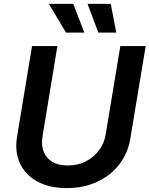

<svg xmlns="http://www.w3.org/2000/svg" viewBox="-20 -967 777 998"><path d="M327.1 10.7Q236.3 10.7 173.8 -23.7Q111.3 -58.1 83.5 -118.7Q55.7 -179.2 68.8 -257.3L146.5 -727.5H278.3L201.2 -259.3Q189.9 -190.9 224.9 -148.9Q259.8 -106.9 332.5 -106.9Q384.3 -106.9 426 -128.2Q467.8 -149.4 494.9 -186Q522 -222.7 529.3 -268.1L605.5 -727.5H737.3L657.7 -248.5Q645 -170.4 599.6 -112.1Q554.2 -53.7 484.1 -21.5Q414.1 10.7 327.1 10.7ZM323.2 -797.4 233.9 -946.8H360.8L418.5 -797.4ZM491.2 -797.4 435.1 -946.8H555.7L584.5 -797.4Z"/></svg>

Font: Inter Semi Bold
Style: Italic
Weight: 600
Italic angle: -9.39999°
Designer: Rasmus Andersson
Foundry: rsms
Version: Version 4.000;git-3c8e0fc